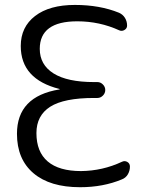

<svg xmlns="http://www.w3.org/2000/svg" viewBox="-20 -783 595 790"><path d="M481.4 -117.2Q493.2 -123 503.9 -116.7Q514.6 -110.4 514.6 -97.7Q514.6 -80.1 505.9 -65.4Q497.1 -50.8 481.4 -44.9Q404.3 -12.7 309.6 -12.7Q185.5 -12.7 117.7 -70.3Q49.8 -127.9 49.8 -232.4Q49.8 -386.7 224.6 -415Q225.6 -415 225.6 -416Q225.6 -417 224.6 -417Q65.4 -457 65.4 -593.8Q65.4 -671.9 124.5 -717.3Q183.6 -762.7 288.1 -762.7Q390.6 -762.7 469.7 -730.5Q485.4 -723.6 494.1 -709.5Q502.9 -695.3 502.9 -677.7Q502.9 -666 492.2 -659.7Q481.4 -653.3 470.7 -658.2Q389.6 -695.3 297.9 -695.3Q143.6 -695.3 143.6 -582Q143.6 -516.6 200.2 -481Q256.8 -445.3 367.2 -445.3H380.9Q393.6 -445.3 403.3 -435.5Q413.1 -425.8 413.1 -412.6Q413.1 -399.4 403.3 -389.6Q393.6 -379.9 380.9 -379.9H367.2Q243.2 -379.9 186.5 -343.8Q129.9 -307.6 129.9 -235.4Q129.9 -158.2 176.3 -118.7Q222.7 -79.1 313.5 -79.1Q402.3 -80.1 481.4 -117.2Z"/></svg>

Font: Gen Jyuu Gothic P Normal
Style: Regular
Weight: 300
Designer: [Source Han Sans]
Ryoko NISHIZUKA  (kana & ideographs); Paul D. Hunt (Latin, Greek & Cyrillic); Wenlong ZHANG  (bopomofo
Version: Version 1.002.20150607